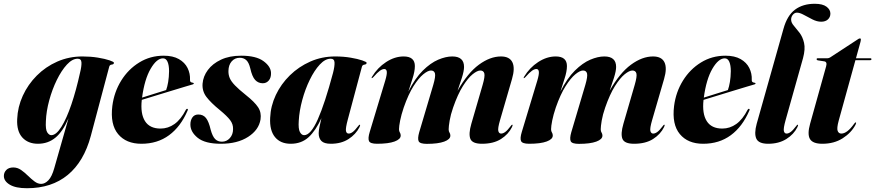

<svg xmlns="http://www.w3.org/2000/svg" viewBox="-84 -752 4636 1017"><path d="M397 -32Q360.5 104 275 174.5Q189.5 245 59 245Q-1 245 -32.2 226.2Q-63.5 207.5 -63.5 180Q-63.5 161.5 -50.5 148.2Q-37.5 135 -13.5 135Q8.5 135 27.5 148.2Q46.5 161.5 64 178.8Q81.5 196 98.8 209Q116 222 134 222Q154 222 172.5 202.8Q191 183.5 203.5 138.5L279 -126Q248.5 -54.5 209.2 -22.5Q170 9.5 117 9.5Q64.5 9.5 34.2 -23.8Q4 -57 7 -121Q9.5 -185.5 36.8 -245Q64 -304.5 110.8 -351.5Q157.5 -398.5 219.5 -425.8Q281.5 -453 353 -453Q396 -453 434.2 -446.8Q472.5 -440.5 496 -432.5Q519.5 -424.5 519.5 -419.5Q519.5 -411 508.2 -410Q497 -409 494.5 -398.5ZM159 -110Q156.5 -66 166.2 -51Q176 -36 187.5 -36Q213.5 -36 241 -79.8Q268.5 -123.5 294 -198.5Q319.5 -273.5 340 -367Q348.5 -401 347.5 -421Q346.5 -441 327.5 -441Q299 -441 270.2 -409.8Q241.5 -378.5 217 -328.5Q192.5 -278.5 176.8 -220.8Q161 -163 159 -110Z M909.5 -166Q873 -81 811.5 -35.8Q750 9.5 665 9.5Q584 9.5 541.5 -41.8Q499 -93 511 -190.5Q520.5 -264.5 558 -325Q595.5 -385.5 653.8 -421.2Q712 -457 783 -457Q832 -457 863.5 -439Q895 -421 909.5 -391.8Q924 -362.5 922.5 -329Q921 -315.5 936.5 -314Q942.5 -313 942.5 -310Q943 -307 937 -305Q928.5 -302.5 899 -293.8Q869.5 -285 828.8 -272.5Q788 -260 745.2 -247Q702.5 -234 667 -223Q659 -150 684 -110.5Q709 -71 766.5 -71Q806.5 -71 840.5 -95.2Q874.5 -119.5 900.5 -170.5Q904.5 -176.5 908 -175.5Q913.5 -174.5 909.5 -166ZM779.5 -443Q746 -443 713.8 -387.5Q681.5 -332 668.5 -235Q701.5 -245.5 736.8 -256.5Q772 -267.5 796 -275Q802.5 -292.5 806.8 -317.8Q811 -343 811.5 -375Q811.5 -406.5 803.5 -424.8Q795.5 -443 779.5 -443Z M1091.5 -1.5Q1116.5 -1.5 1133.5 -20.5Q1150.5 -39.5 1150.5 -68Q1151.5 -94 1135 -115.8Q1118.5 -137.5 1081 -168.5Q1033 -207.5 1009.5 -238.5Q986 -269.5 989 -309Q992 -347.5 1017 -381.2Q1042 -415 1086.8 -436Q1131.5 -457 1193.5 -457Q1272 -457 1311.2 -428.5Q1350.5 -400 1351.5 -366Q1352.5 -341 1340 -326Q1327.5 -311 1308 -311Q1284 -311 1267.8 -328.2Q1251.5 -345.5 1241.5 -390.5Q1234 -421.5 1220.2 -433.8Q1206.5 -446 1186 -446Q1160 -446 1143.2 -427Q1126.5 -408 1126 -376Q1125.5 -356 1133 -338.2Q1140.5 -320.5 1160.8 -299.5Q1181 -278.5 1218.5 -248.5Q1264.5 -212 1283 -184Q1301.5 -156 1296 -119.5Q1287 -63.5 1230.2 -27Q1173.5 9.5 1086 9.5Q1002 9.5 963 -22.2Q924 -54 924.5 -93Q924.5 -115 935.2 -130.2Q946 -145.5 966.5 -145.5Q992.5 -145.5 1007.2 -126.8Q1022 -108 1032 -64.5Q1041.5 -30 1055.2 -15.8Q1069 -1.5 1091.5 -1.5Z M1758 -118Q1746 -73 1748.5 -58.8Q1751 -44.5 1763 -44.5Q1773 -44.5 1784.5 -53Q1796 -61.5 1813 -84Q1819 -92 1821.5 -91.5Q1826 -91.5 1820.5 -79Q1801 -40.5 1762.2 -15.5Q1723.5 9.5 1668.5 9.5Q1633 9.5 1618.5 -5.2Q1604 -20 1604 -46.5Q1604 -58.5 1608.2 -80Q1612.5 -101.5 1618.5 -126Q1588.5 -60 1550.5 -25.2Q1512.5 9.5 1456 9.5Q1401.5 9.5 1372.5 -26Q1343.5 -61.5 1347 -128Q1349.5 -190.5 1377 -248.8Q1404.5 -307 1451.5 -353Q1498.5 -399 1559.8 -426Q1621 -453 1691.5 -453Q1735.5 -453 1773.5 -446.5Q1811.5 -440 1834.8 -432Q1858 -424 1858 -419.5Q1858 -411 1846.8 -409.8Q1835.5 -408.5 1833 -398.5ZM1498.5 -112.5Q1495.5 -69.5 1504.5 -52.8Q1513.5 -36 1527 -36Q1562 -36 1599.5 -120.2Q1637 -204.5 1680 -366Q1689 -401 1688 -421Q1687 -441 1667.5 -441Q1638.5 -441 1609.8 -410Q1581 -379 1556.8 -329.2Q1532.5 -279.5 1517 -222.2Q1501.5 -165 1498.5 -112.5Z M2136.5 -51.5 2211 -302.5Q2224 -347 2220 -362.8Q2216 -378.5 2198.5 -378.5Q2182.5 -378.5 2158 -358.5Q2133.5 -338.5 2106.2 -295.5Q2079 -252.5 2054.5 -182.5Q2041.5 -144 2035.5 -113.5Q2029.5 -83 2029.5 -67.5Q2029.5 -57 2034 -50.2Q2038.5 -43.5 2038.5 -34Q2038.5 -14.5 2006 -2.5Q1973.5 9.5 1913.5 9.5Q1877 9.5 1870.5 -4.8Q1864 -19 1874.5 -53.5L1956.5 -325Q1966.5 -358.5 1964.8 -372.5Q1963 -386.5 1951.5 -386.5Q1941.5 -386.5 1928.5 -377.5Q1915.5 -368.5 1893.5 -343.5Q1888 -338 1885.5 -338Q1882.5 -338.5 1886.5 -345.5Q1915.5 -393.5 1961 -423.2Q2006.5 -453 2054 -453Q2113.5 -453 2113.5 -402Q2113.5 -373.5 2100.8 -335Q2088 -296.5 2079 -267Q2114.5 -337.5 2155.5 -378Q2196.5 -418.5 2237 -435.8Q2277.5 -453 2311.5 -453Q2374 -453 2374 -397.5Q2374 -376 2362.5 -339.8Q2351 -303.5 2339.5 -271Q2393 -365.5 2452.5 -409.2Q2512 -453 2569.5 -453Q2615 -453 2630 -422.2Q2645 -391.5 2628 -333.5L2564.5 -115Q2552 -72 2555.5 -58.2Q2559 -44.5 2570.5 -44.5Q2580.5 -44.5 2592.2 -53Q2604 -61.5 2621 -84Q2626.5 -92 2629 -91.5Q2634 -91.5 2628 -79Q2609 -40.5 2569.5 -15.5Q2530 9.5 2469 9.5Q2418 9.5 2407.5 -16.5Q2397 -42.5 2412.5 -96L2472.5 -302.5Q2485.5 -347 2481.5 -362.8Q2477.5 -378.5 2460 -378.5Q2444 -378.5 2419.5 -358.8Q2395 -339 2367.8 -295.8Q2340.5 -252.5 2316 -182Q2303 -144.5 2297.8 -113.5Q2292.5 -82.5 2292.5 -67Q2292.5 -56 2297 -49.5Q2301.5 -43 2301.5 -33.5Q2301.5 -14 2269 -2Q2236.5 10 2177 10Q2140 10 2133.5 -4Q2127 -18 2136.5 -51.5Z M2942 -51.5 3016.5 -302.5Q3029.5 -347 3025.5 -362.8Q3021.5 -378.5 3004 -378.5Q2988 -378.5 2963.5 -358.5Q2939 -338.5 2911.8 -295.5Q2884.5 -252.5 2860 -182.5Q2847 -144 2841 -113.5Q2835 -83 2835 -67.5Q2835 -57 2839.5 -50.2Q2844 -43.5 2844 -34Q2844 -14.5 2811.5 -2.5Q2779 9.5 2719 9.5Q2682.5 9.5 2676 -4.8Q2669.5 -19 2680 -53.5L2762 -325Q2772 -358.5 2770.2 -372.5Q2768.5 -386.5 2757 -386.5Q2747 -386.5 2734 -377.5Q2721 -368.5 2699 -343.5Q2693.5 -338 2691 -338Q2688 -338.5 2692 -345.5Q2721 -393.5 2766.5 -423.2Q2812 -453 2859.5 -453Q2919 -453 2919 -402Q2919 -373.5 2906.2 -335Q2893.5 -296.5 2884.5 -267Q2920 -337.5 2961 -378Q3002 -418.5 3042.5 -435.8Q3083 -453 3117 -453Q3179.5 -453 3179.5 -397.5Q3179.5 -376 3168 -339.8Q3156.5 -303.5 3145 -271Q3198.5 -365.5 3258 -409.2Q3317.5 -453 3375 -453Q3420.5 -453 3435.5 -422.2Q3450.5 -391.5 3433.5 -333.5L3370 -115Q3357.5 -72 3361 -58.2Q3364.5 -44.5 3376 -44.5Q3386 -44.5 3397.8 -53Q3409.5 -61.5 3426.5 -84Q3432 -92 3434.5 -91.5Q3439.5 -91.5 3433.5 -79Q3414.5 -40.5 3375 -15.5Q3335.5 9.5 3274.5 9.5Q3223.5 9.5 3213 -16.5Q3202.5 -42.5 3218 -96L3278 -302.5Q3291 -347 3287 -362.8Q3283 -378.5 3265.5 -378.5Q3249.5 -378.5 3225 -358.8Q3200.5 -339 3173.2 -295.8Q3146 -252.5 3121.5 -182Q3108.5 -144.5 3103.2 -113.5Q3098 -82.5 3098 -67Q3098 -56 3102.5 -49.5Q3107 -43 3107 -33.5Q3107 -14 3074.5 -2Q3042 10 2982.5 10Q2945.5 10 2939 -4Q2932.5 -18 2942 -51.5Z M3885 -166Q3848.5 -81 3787 -35.8Q3725.5 9.5 3640.5 9.5Q3559.5 9.5 3517 -41.8Q3474.5 -93 3486.5 -190.5Q3496 -264.5 3533.5 -325Q3571 -385.5 3629.2 -421.2Q3687.5 -457 3758.5 -457Q3807.5 -457 3839 -439Q3870.5 -421 3885 -391.8Q3899.5 -362.5 3898 -329Q3896.5 -315.5 3912 -314Q3918 -313 3918 -310Q3918.5 -307 3912.5 -305Q3904 -302.5 3874.5 -293.8Q3845 -285 3804.2 -272.5Q3763.5 -260 3720.8 -247Q3678 -234 3642.5 -223Q3634.5 -150 3659.5 -110.5Q3684.5 -71 3742 -71Q3782 -71 3816 -95.2Q3850 -119.5 3876 -170.5Q3880 -176.5 3883.5 -175.5Q3889 -174.5 3885 -166ZM3755 -443Q3721.5 -443 3689.2 -387.5Q3657 -332 3644 -235Q3677 -245.5 3712.2 -256.5Q3747.5 -267.5 3771.5 -275Q3778 -292.5 3782.2 -317.8Q3786.5 -343 3787 -375Q3787 -406.5 3779 -424.8Q3771 -443 3755 -443Z M4231.5 -732Q4273.5 -732 4294 -716.5Q4314.5 -701 4314.5 -680Q4314.5 -661.5 4301.5 -649.2Q4288.5 -637 4265.5 -637Q4243.5 -637 4219.8 -649Q4196 -661 4174.2 -673Q4152.5 -685 4137.5 -685Q4125 -685 4115.8 -674Q4106.5 -663 4106.5 -648.5Q4106.5 -632 4120.8 -615.8Q4135 -599.5 4151.2 -578.2Q4167.5 -557 4175 -524.8Q4182.5 -492.5 4169.5 -444L4077 -115Q4065 -72 4068 -58.2Q4071 -44.5 4082.5 -44.5Q4092.5 -44.5 4104.2 -53Q4116 -61.5 4133 -84Q4139 -92 4141 -91.5Q4146 -91.5 4140 -79Q4121 -40.5 4081 -15.5Q4041 9.5 3985 9.5Q3934.5 9.5 3922.2 -17.5Q3910 -44.5 3924 -96L4066 -599.5Q4085.5 -670 4127.2 -701Q4169 -732 4231.5 -732Z M4282 -427 4247 -432.5Q4241.5 -434 4241.5 -438.5Q4241.5 -443.5 4248 -443.5H4299.5Q4306.5 -443.5 4313.5 -448L4461 -544.5Q4466 -548.5 4471.5 -548.5Q4476 -548.5 4476 -542Q4476 -538.5 4474 -530.5L4450 -443.5H4525.5Q4532 -443.5 4532 -438.5Q4532 -433 4522.5 -433H4447L4358.5 -113Q4347.5 -72.5 4353 -58.5Q4358.5 -44.5 4372.5 -44.5Q4403 -44.5 4440 -96Q4445.5 -104 4448.5 -103.5Q4453.5 -103.5 4447.5 -91Q4425 -48.5 4379.5 -19.5Q4334 9.5 4272 9.5Q4221 9.5 4206.2 -15.8Q4191.5 -41 4207 -96.5L4292 -401Q4298.5 -424.5 4282 -427Z"/></svg>

Font: Fraunces 144pt
Style: Bold Italic
Weight: 700
Italic angle: -16°
Version: Version 1.000;[b76b70a41]